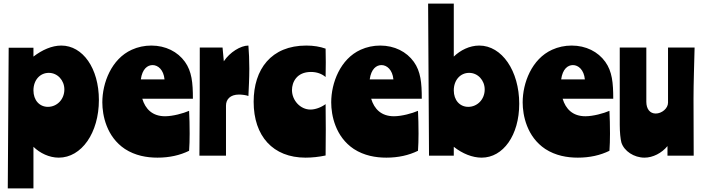

<svg xmlns="http://www.w3.org/2000/svg" viewBox="-20 -861 3883 1062"><path d="M23 181H165V-49C201 -14 252 11 305 11C431 11 527 -126 527 -308C527 -483 438 -609 319 -609C267 -609 213 -585 165 -548V-597H28ZM165 -361C165 -418 201 -458 250 -458C298 -458 336 -417 336 -366C336 -311 295 -270 245 -270C198 -270 165 -307 165 -361Z M1047 -315C1047 -403 1041 -466 1003 -519C963 -575 896 -609 817 -609C779 -609 742 -601 709 -586C596 -535 546 -402 546 -295C546 -223 569 -105 671 -37C728 0 792 11 851 11C917 11 975 -2 1026 -27C1028 -55 1029 -88 1029 -122C1029 -165 1028 -210 1026 -248C994 -234 936 -218 893 -218C823 -218 784 -258 767 -315ZM824 -501C854 -501 885 -475 890 -422H759C767 -480 796 -501 824 -501Z M1085 -598C1085 -405 1085 -216 1083 0H1230V-277C1230 -311 1253 -338 1302 -338C1317 -338 1342 -335 1354 -330C1356 -374 1359 -428 1359 -481C1359 -528 1357 -574 1354 -609C1311 -609 1251 -572 1218 -522L1211 -598Z M1674 -609C1480 -609 1383 -478 1383 -298C1383 -108 1490 11 1670 11C1705 11 1744 7 1781 -1C1781 -49 1782 -98 1782 -145C1782 -193 1781 -241 1781 -285C1755 -266 1723 -255 1697 -255C1642 -255 1595 -305 1595 -363C1595 -405 1620 -463 1700 -463C1732 -463 1760 -453 1781 -435C1781 -459 1782 -488 1782 -516C1782 -543 1781 -570 1781 -592C1750 -603 1715 -609 1674 -609Z M2313 -315C2313 -403 2307 -466 2269 -519C2229 -575 2162 -609 2083 -609C2045 -609 2008 -601 1975 -586C1862 -535 1812 -402 1812 -295C1812 -223 1835 -105 1937 -37C1994 0 2058 11 2117 11C2183 11 2241 -2 2292 -27C2294 -55 2295 -88 2295 -122C2295 -165 2294 -210 2292 -248C2260 -234 2202 -218 2159 -218C2089 -218 2050 -258 2033 -315ZM2090 -501C2120 -501 2151 -475 2156 -422H2025C2033 -480 2062 -501 2090 -501Z M2353 0H2490V-49C2538 -11 2593 11 2644 11C2763 11 2852 -113 2852 -287C2852 -469 2756 -609 2631 -609C2577 -609 2526 -583 2490 -548V-841H2348ZM2490 -361C2490 -418 2526 -458 2575 -458C2623 -458 2661 -417 2661 -366C2661 -311 2620 -270 2570 -270C2523 -270 2490 -307 2490 -361Z M3372 -315C3372 -403 3366 -466 3328 -519C3288 -575 3221 -609 3142 -609C3104 -609 3067 -601 3034 -586C2921 -535 2871 -402 2871 -295C2871 -223 2894 -105 2996 -37C3053 0 3117 11 3176 11C3242 11 3300 -2 3351 -27C3353 -55 3354 -88 3354 -122C3354 -165 3353 -210 3351 -248C3319 -234 3261 -218 3218 -218C3148 -218 3109 -258 3092 -315ZM3149 -501C3179 -501 3210 -475 3215 -422H3084C3092 -480 3121 -501 3149 -501Z M3817 0C3817 -97 3816 -265 3816 -315C3816 -400 3820 -510 3822 -598H3675V-293C3675 -261 3640 -233 3607 -233C3575 -233 3555 -258 3555 -298V-598H3408V-170C3408 -130 3412 -91 3417 -73C3432 -25 3487 11 3545 11C3591 11 3640 -14 3672 -53V0Z"/></svg>

Font: Ranchers
Style: Regular
Weight: 400
Designer: Pablo Impallari, Brenda Gallo
Foundry: Pablo Impallari, Brenda Gallo
Version: Version 1.000